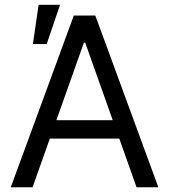

<svg xmlns="http://www.w3.org/2000/svg" viewBox="-20 -793 716 813"><path d="M117.9 0H25.6L292.6 -727.3H383.5L650.6 0H558.2L340.9 -612.2H335.2ZM152 -284.1H524.1V-206H152ZM119.3 -606.5 143.5 -772.7H234.4L177.6 -606.5Z"/></svg>

Font: InterMG
Style: Regular
Weight: 400
Designer: Rasmus Andersson
Foundry: rsms
Version: Version 3.019;December 26, 2023;FontCreator 15.0.0.2955 64-b